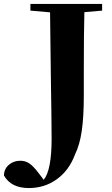

<svg xmlns="http://www.w3.org/2000/svg" viewBox="-111 -767 573 978"><path d="M409.2 -747.1V-712.9L318.8 -705.1Q315.9 -606.9 315.9 -403.8V-280.8Q315.9 -170.9 305.4 -99.6Q294.9 -28.3 271 20Q241.2 100.6 178.7 145.8Q116.2 190.9 36.1 190.9Q-54.7 190.9 -90.8 127Q-90.3 93.8 -66.2 72.8Q-42 51.8 -7.8 51.8Q17.6 51.8 37.6 64.9Q57.6 78.1 82 109.9L111.8 148.9Q151.9 99.1 151.9 -60.1Q151.9 -101.1 150.9 -177.5Q149.9 -253.9 147.7 -401.4Q145.5 -548.8 144 -704.1L43.9 -712.9V-747.1Z"/></svg>

Font: Noto Serif JP Black
Style: Regular
Weight: 900
Designer: Ryoko NISHIZUKA  (kana & ideographs); Frank Grießhammer (Latin, Greek & Cyrillic); Wenlong ZHANG  (bopomofo); Sandoll Co
Foundry: Adobe Systems Incorporated
Version: Version 1.001;PS 1.001;hotconv 16.6.54;makeotf.lib2.5.65590